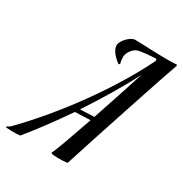

<svg xmlns="http://www.w3.org/2000/svg" viewBox="-313 -798 881 923"><g transform="rotate(30 127.5 -336.0)"><path d="M409 -667 406 -672C383 -670 373 -670 349 -670C295 -670 213 -675 173 -675C149 -675 109 -634 109 -608C109 -585 130 -557 163 -533L169 -539C165 -552 164 -566 164 -574C164 -602 189 -629 206 -635C226 -642 272 -645 307 -647C309 -645 310 -641 310 -637C208 -427 32 -187 -134 -18C-141 -11 -150 -7 -153 -7L-154 0C-107 4 -75 0 -75 0C-24 -62 35 -141 96 -230L181 -233C143 -123 109 -27 97 -5L100 0C146 6 188 0 188 0C235 -148 384 -600 409 -667ZM189 -256 111 -253C172 -345 233 -445 284 -544C260 -468 223 -358 189 -256Z"/></g></svg>

Font: Romanesco
Style: Regular
Weight: 400
Designer: Astigmatic (AOETI)
Foundry: Astigmatic (AOETI)
Version: Version 1.000